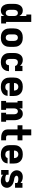

<svg xmlns="http://www.w3.org/2000/svg" viewBox="1933 -2708 783 4690"><g transform="rotate(90 2325.0 -363.5)"><path d="M238 8Q213 8 188 0.5Q163 -7 143 -23.5Q123 -40 109.5 -62Q96 -84 88 -108.5Q80 -133 77.5 -158.5Q75 -184 75 -210V-310Q75 -336 77.5 -361.5Q80 -387 88 -411.5Q96 -436 109.5 -458Q123 -480 143 -496.5Q163 -513 188 -520.5Q213 -528 238 -528Q260 -528 280.5 -523Q301 -518 318.5 -506.5Q336 -495 349.5 -478Q363 -461 372 -442V-615H335V-735H517V-120H554V0H372V-78Q363 -59 349.5 -42Q336 -25 318.5 -13.5Q301 -2 280.5 3Q260 8 238 8ZM299 -112Q316 -112 332 -120.5Q348 -129 357 -143.5Q366 -158 369 -175.5Q372 -193 372 -210V-310Q372 -327 369 -344.5Q366 -362 357 -376.5Q348 -391 332 -399.5Q316 -408 299 -408Q281 -408 264.5 -400.5Q248 -393 238 -378Q228 -363 224 -345.5Q220 -328 220 -310V-210Q220 -192 224 -174.5Q228 -157 238 -142Q248 -127 264.5 -119.5Q281 -112 299 -112Z M900 8Q870 8 840.5 3Q811 -2 784 -14.5Q757 -27 735 -48Q713 -69 699.5 -95Q686 -121 680.5 -150.5Q675 -180 675 -210V-310Q675 -340 680.5 -369.5Q686 -399 699.5 -425Q713 -451 735 -472Q757 -493 784 -505.5Q811 -518 840.5 -523Q870 -528 900 -528Q930 -528 959.5 -523Q989 -518 1016 -505.5Q1043 -493 1065 -472Q1087 -451 1100.5 -425Q1114 -399 1119.5 -369.5Q1125 -340 1125 -310V-210Q1125 -180 1119.5 -150.5Q1114 -121 1100.5 -95Q1087 -69 1065 -48Q1043 -27 1016 -14.5Q989 -2 959.5 3Q930 8 900 8ZM900 -112Q918 -112 935 -119.5Q952 -127 962 -141.5Q972 -156 976 -174Q980 -192 980 -210V-310Q980 -328 976 -346Q972 -364 962 -378.5Q952 -393 935 -400.5Q918 -408 900 -408Q882 -408 865 -400.5Q848 -393 838 -378.5Q828 -364 824 -346Q820 -328 820 -310V-210Q820 -192 824 -174Q828 -156 838 -141.5Q848 -127 865 -119.5Q882 -112 900 -112Z M1498 8Q1468 8 1438.5 3Q1409 -2 1382.5 -15Q1356 -28 1334.5 -48.5Q1313 -69 1299 -95.5Q1285 -122 1280 -151Q1275 -180 1275 -210V-310Q1275 -336 1278 -362Q1281 -388 1289.5 -412.5Q1298 -437 1312.5 -459Q1327 -481 1347.5 -497Q1368 -513 1393.5 -520.5Q1419 -528 1445 -528Q1466 -528 1486.5 -524Q1507 -520 1525.5 -511Q1544 -502 1560.5 -489Q1577 -476 1590 -460V-520H1717V-339H1590Q1590 -355 1581 -368.5Q1572 -382 1559 -391Q1546 -400 1531 -404Q1516 -408 1500 -408Q1482 -408 1465 -400.5Q1448 -393 1438 -378.5Q1428 -364 1424 -346Q1420 -328 1420 -310V-210Q1420 -192 1423.5 -174.5Q1427 -157 1437 -142.5Q1447 -128 1463.5 -120Q1480 -112 1498 -112Q1513 -112 1528 -117Q1543 -122 1553.5 -133.5Q1564 -145 1569 -160Q1574 -175 1574 -191H1719Q1719 -163 1712 -135.5Q1705 -108 1690.5 -84Q1676 -60 1654.5 -41.5Q1633 -23 1607 -12Q1581 -1 1553.5 3.5Q1526 8 1498 8Z M2103 8Q2073 8 2043 3Q2013 -2 1986 -14.5Q1959 -27 1937 -47.5Q1915 -68 1900.5 -94.5Q1886 -121 1880.5 -150.5Q1875 -180 1875 -210V-310Q1875 -340 1880.5 -369.5Q1886 -399 1899.5 -425Q1913 -451 1935 -472Q1957 -493 1984 -505.5Q2011 -518 2040.5 -523Q2070 -528 2100 -528Q2130 -528 2159.5 -523Q2189 -518 2216 -505.5Q2243 -493 2265 -472Q2287 -451 2300.5 -425Q2314 -399 2319.5 -369.5Q2325 -340 2325 -310V-206H2007Q2008 -185 2013.5 -165.5Q2019 -146 2031.5 -130.5Q2044 -115 2063.5 -108Q2083 -101 2103 -101Q2117 -101 2131.5 -103.5Q2146 -106 2158.5 -112.5Q2171 -119 2180 -131Q2189 -143 2191 -157H2323Q2321 -132 2312 -107.5Q2303 -83 2287 -63.5Q2271 -44 2249.5 -29.5Q2228 -15 2203.5 -6.5Q2179 2 2154 5Q2129 8 2103 8ZM2007 -314H2193Q2192 -334 2187 -353.5Q2182 -373 2169.5 -388.5Q2157 -404 2138.5 -411.5Q2120 -419 2100 -419Q2080 -419 2061.5 -411.5Q2043 -404 2030.5 -388.5Q2018 -373 2013 -353.5Q2008 -334 2007 -314Z M2446 0V-120H2483V-400H2446V-520H2628V-442Q2637 -461 2650.5 -477.5Q2664 -494 2681 -506Q2698 -518 2719 -523Q2740 -528 2761 -528Q2786 -528 2810.5 -520Q2835 -512 2854 -495.5Q2873 -479 2885.5 -456.5Q2898 -434 2905 -410Q2912 -386 2914.5 -360.5Q2917 -335 2917 -310V-120H2954V0H2735V-120H2772V-310Q2772 -327 2769 -344Q2766 -361 2757 -376Q2748 -391 2732.5 -399.5Q2717 -408 2700 -408Q2683 -408 2667.5 -399.5Q2652 -391 2643 -376Q2634 -361 2631 -344Q2628 -327 2628 -310V-120H2665V0Z M3341 0Q3317 0 3292.5 -3Q3268 -6 3244.5 -14.5Q3221 -23 3201 -37Q3181 -51 3167 -71.5Q3153 -92 3147 -116Q3141 -140 3141 -165V-400H3041V-520H3141V-735H3287V-520H3409V-400H3287V-165Q3287 -155 3291 -145.5Q3295 -136 3303 -130Q3311 -124 3321 -122Q3331 -120 3341 -120H3409V0Z M3753 8Q3723 8 3693 3Q3663 -2 3636 -14.5Q3609 -27 3587 -47.5Q3565 -68 3550.5 -94.5Q3536 -121 3530.5 -150.5Q3525 -180 3525 -210V-310Q3525 -340 3530.5 -369.5Q3536 -399 3549.5 -425Q3563 -451 3585 -472Q3607 -493 3634 -505.5Q3661 -518 3690.5 -523Q3720 -528 3750 -528Q3780 -528 3809.5 -523Q3839 -518 3866 -505.5Q3893 -493 3915 -472Q3937 -451 3950.5 -425Q3964 -399 3969.5 -369.5Q3975 -340 3975 -310V-206H3657Q3658 -185 3663.5 -165.5Q3669 -146 3681.5 -130.5Q3694 -115 3713.5 -108Q3733 -101 3753 -101Q3767 -101 3781.5 -103.5Q3796 -106 3808.5 -112.5Q3821 -119 3830 -131Q3839 -143 3841 -157H3973Q3971 -132 3962 -107.5Q3953 -83 3937 -63.5Q3921 -44 3899.5 -29.5Q3878 -15 3853.5 -6.5Q3829 2 3804 5Q3779 8 3753 8ZM3657 -314H3843Q3842 -334 3837 -353.5Q3832 -373 3819.5 -388.5Q3807 -404 3788.5 -411.5Q3770 -419 3750 -419Q3730 -419 3711.5 -411.5Q3693 -404 3680.5 -388.5Q3668 -373 3663 -353.5Q3658 -334 3657 -314Z M4401 8Q4380 8 4359.5 5Q4339 2 4319 -5Q4299 -12 4281 -23Q4263 -34 4249 -48V0H4133V-181H4249V-136Q4249 -129 4255 -124Q4261 -119 4267.5 -116Q4274 -113 4280.5 -110.5Q4287 -108 4294 -106.5Q4301 -105 4308 -104Q4315 -103 4322 -102.5Q4329 -102 4336.5 -101.5Q4344 -101 4351 -101Q4364 -101 4377 -102.5Q4390 -104 4402.5 -108Q4415 -112 4425 -121.5Q4435 -131 4435 -144Q4435 -158 4424.5 -170Q4414 -182 4401 -188.5Q4388 -195 4373.5 -198Q4359 -201 4344 -203.5Q4329 -206 4314.5 -209Q4300 -212 4286 -216Q4272 -220 4258 -225.5Q4244 -231 4231 -238Q4218 -245 4206.5 -254Q4195 -263 4184.5 -273.5Q4174 -284 4166 -296.5Q4158 -309 4152 -322.5Q4146 -336 4143 -350.5Q4140 -365 4140 -380Q4140 -411 4152 -440Q4164 -469 4187 -489.5Q4210 -510 4240 -519Q4270 -528 4300 -528Q4321 -528 4341.5 -525Q4362 -522 4381.5 -515Q4401 -508 4419 -497Q4437 -486 4451 -472V-520H4567V-339H4451V-384Q4451 -391 4445 -396Q4439 -401 4433 -404Q4427 -407 4420 -409Q4413 -411 4406 -413Q4399 -415 4392 -416Q4385 -417 4378 -417.5Q4371 -418 4364 -418.5Q4357 -419 4350 -419Q4338 -419 4326 -417.5Q4314 -416 4302.5 -412Q4291 -408 4282 -398.5Q4273 -389 4273 -377Q4273 -362 4283 -350.5Q4293 -339 4306.5 -332Q4320 -325 4334.5 -322Q4349 -319 4363.5 -316.5Q4378 -314 4392.5 -311Q4407 -308 4421.5 -304Q4436 -300 4449.5 -294.5Q4463 -289 4476 -282Q4489 -275 4501 -266Q4513 -257 4523 -246.5Q4533 -236 4541.5 -223.5Q4550 -211 4556 -197.5Q4562 -184 4565 -169.5Q4568 -155 4568 -140Q4568 -119 4562 -98.5Q4556 -78 4545 -60.5Q4534 -43 4518 -29.5Q4502 -16 4482.5 -7.5Q4463 1 4442.5 4.5Q4422 8 4401 8Z"/></g></svg>

Font: Iosevka Etoile Heavy
Style: Regular
Weight: 900
Designer: Belleve Invis
Foundry: Belleve Invis
Version: Version 22.1.2; ttfautohint (v1.8.4)